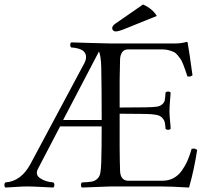

<svg xmlns="http://www.w3.org/2000/svg" viewBox="-27 -841 938 866"><path d="M618.2 -820.8Q661.1 -801.3 680.2 -769L536.1 -710.9Q508.3 -699.2 494.1 -699.2Q487.8 -699.2 483.4 -703.6Q479 -708 479 -713.9Q479 -724.6 494.1 -734.9ZM431.6 -271H244.1L144 -79.1Q130.4 -52.7 154.8 -36.6Q179.2 -20.5 213.9 -18.1Q218.3 -13.7 218.3 -6.6Q218.3 0.5 213.9 4.9Q200.7 4.4 159.7 2.2Q118.7 0 95.2 0Q73.7 0 43.2 2.2Q12.7 4.4 -2.9 4.9Q-7.3 0.5 -7.3 -6.6Q-7.3 -13.7 -2.9 -18.1Q68.4 -22.9 110.8 -102.1L354 -557.1Q358.9 -566.9 360.6 -575.9Q362.3 -585 359.9 -594Q357.4 -603 350.1 -609.9Q342.8 -616.7 328.4 -621.3Q314 -626 293.9 -627Q289.6 -631.3 289.6 -638.4Q289.6 -645.5 293.9 -649.9Q315.4 -649.4 383.1 -647.2Q450.7 -645 467.8 -645H766.6Q777.3 -645 784.9 -646Q792.5 -647 801.8 -648.9L815.4 -651.9Q819.3 -651.9 819.3 -648.9Q820.8 -642.6 829.3 -586.2Q837.9 -529.8 841.3 -501Q832 -496.1 830.8 -495.8Q829.6 -495.6 818.4 -496.1L808.6 -525.4Q806.2 -533.2 799.6 -549.8Q793 -566.4 788.3 -573.5Q783.7 -580.6 774.9 -591.3Q766.1 -602.1 756.8 -606.4Q747.6 -610.8 734.4 -614.5Q721.2 -618.2 705.6 -618.2H550.3Q533.2 -618.2 524.4 -606Q515.6 -593.8 514.6 -574.2Q513.2 -537.6 512.7 -483.2Q512.2 -428.7 512.7 -392.6V-356L628.4 -356.9Q661.6 -357.4 678.5 -359.6Q695.3 -361.8 704.8 -370.6Q714.4 -379.4 716.3 -389.6Q718.3 -399.9 719.7 -423.8Q724.1 -428.2 731.2 -428.2Q738.3 -428.2 742.7 -423.8Q742.2 -411.6 739.7 -384Q737.3 -356.4 737.3 -337.9Q737.3 -322.3 739.7 -299.6Q742.2 -276.9 742.7 -259.8Q738.3 -255.4 731.2 -255.4Q724.1 -255.4 719.7 -259.8Q718.3 -280.3 716.1 -289.8Q713.9 -299.3 705.1 -309.3Q696.3 -319.3 678 -323Q659.7 -326.7 628.4 -327.1L512.7 -328.1Q511.7 -152.3 514.6 -68.8Q515.6 -48.3 524.9 -37.1Q534.2 -25.9 550.3 -25.9H706.5Q733.9 -25.9 755.9 -37.8Q777.8 -49.8 793.2 -71.5Q808.6 -93.3 818.8 -116.7Q829.1 -140.1 837.4 -169.9Q849.1 -171.4 851.1 -170.9Q853 -170.4 862.3 -165Q848.6 -75.2 825.7 4.9Q745.1 0 697.3 0H472.7Q457.5 0 411.9 2.2Q366.2 4.4 342.3 4.9Q337.9 0.5 337.9 -6.6Q337.9 -13.7 342.3 -18.1Q372.1 -19.5 385.7 -21.7Q399.4 -23.9 410.6 -33.4Q421.9 -43 425.3 -59.8Q428.7 -76.7 429.7 -108.9Q431.6 -173.3 431.6 -271ZM429.7 -536.1Q429.2 -564 425.8 -585Q421.9 -606.4 418.9 -607.9L257.8 -299.8H431.6V-320.8Q431.6 -442.9 429.7 -536.1Z"/></svg>

Font: Linux Libertine Display G
Style: Regular
Weight: 400
Designer: Philipp H. Poll
Foundry: Philipp H. Poll
Version: Version 5.0.9